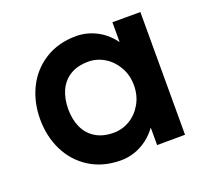

<svg xmlns="http://www.w3.org/2000/svg" viewBox="-98 -636 838 774"><g transform="rotate(-20 321.0 -249.5)"><path d="M449.4 -248.2Q449.4 -292 429.6 -326.8Q409.8 -361.6 377.5 -381.2Q345.2 -400.8 308 -400.8Q261.8 -400.8 230.2 -381.3Q198.6 -361.8 183 -327.3Q167.4 -292.8 167.4 -248.2Q167.4 -203.6 183 -169.4Q198.6 -135.2 230.2 -115.7Q261.8 -96.2 308 -96.2Q345.2 -96.2 377.5 -115.6Q409.8 -135 429.6 -170Q449.4 -205 449.4 -248.2ZM574.6 9.6 454.6 10.2V-64.6Q434 -36.8 408.7 -18.4Q383.4 0 355 9.2Q326.6 18.4 298 18.4Q220.6 18.4 163.5 -17.8Q106.4 -54 76.7 -114.6Q47 -175.2 47 -248.2Q47 -321.6 76.7 -382Q106.4 -442.4 163.5 -478.4Q220.6 -514.4 298 -514.4Q342 -514.4 383.3 -493.5Q424.6 -472.6 454.6 -431.6V-516.8H574.6Z"/></g></svg>

Font: SUIT Variable
Style: Regular
Weight: 400
Designer: Sunn Youn; Korean Glyphs from Source Han Sans (Sandoll Communications; Soo-young Jang, Joo-yeon Kang)
Foundry: Sunn
Version: Version 1.150;FEAKit 1.0